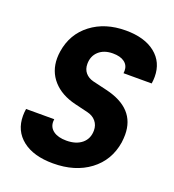

<svg xmlns="http://www.w3.org/2000/svg" viewBox="-136 -846 872 961"><g transform="rotate(20 300.0 -365.0)"><path d="M32 -163Q32 -181 35 -200H185Q184 -195 184 -187Q184 -156 209 -138Q234 -120 278 -120Q330 -120 360.5 -145.5Q391 -171 391 -215Q391 -243 374.5 -263Q358 -283 329 -290L258 -307Q180 -326 137 -374.5Q94 -423 94 -492Q94 -510 97 -529Q112 -626 186.5 -683Q261 -740 371 -740Q471 -740 528 -694.5Q585 -649 585 -571Q585 -553 582 -535H432Q433 -539 433 -548Q433 -577 411 -593.5Q389 -610 349 -610Q302 -610 274 -584.5Q246 -559 246 -517Q246 -489 261.5 -470.5Q277 -452 304 -445L380 -427Q545 -388 545 -248Q545 -229 542 -206Q526 -106 448.5 -48Q371 10 254 10Q150 10 91 -36.5Q32 -83 32 -163Z"/></g></svg>

Font: JetBrains Mono Extra Bold
Style: Italic
Weight: 800
Italic angle: -9°
Monospace: yes
Designer: Philipp Nurullin, Konstantin Bulenkov
Foundry: JetBrains
Version: 2.002